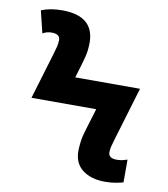

<svg xmlns="http://www.w3.org/2000/svg" viewBox="-82 -794 765 873"><g transform="rotate(10 300.0 -357.0)"><path d="M545 -2V-107Q537 -104 524.5 -101Q512 -98 496 -98Q458 -98 458 -126Q458 -140 462 -155Q466 -170 471 -187L545 -434H246L268 -508Q278 -541 280.5 -562Q283 -583 283 -600Q283 -724 135 -724Q79 -724 39 -707L64 -605Q83 -616 105 -616Q144 -616 144 -589Q144 -573 140 -557Q136 -541 131 -524L66 -308H365L334 -206Q324 -174 321 -149Q318 -124 318 -107Q318 -50 357.5 -20Q397 10 461 10Q487 10 510 6Q533 2 545 -2Z"/></g></svg>

Font: Noto Sans Mono UI
Style: Bold
Weight: 700
Designer: Monotype Design team
Foundry: Monotype Imaging Inc.
Version: 1.000